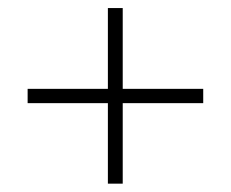

<svg xmlns="http://www.w3.org/2000/svg" viewBox="-20 -546 561 467"><path d="M242.4 -99.3V-295.1H47.2V-329.9H242.4V-526.4H278.5V-329.9H474.3V-295.1H278.5V-99.3Z"/></svg>

Font: Afacad Flux ExtraLight
Style: Regular
Weight: 250
Designer: Kristian Moeller
Foundry: Dicotype
Version: Version 1.100